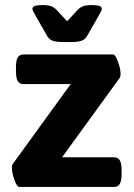

<svg xmlns="http://www.w3.org/2000/svg" viewBox="-20 -738 529 758"><path d="M27 -76Q27 -86 30 -90L259 -406H73Q57 -406 50 -418Q43 -430 43 -456V-473Q43 -499 50 -511Q57 -523 73 -523H427Q435 -523 445.5 -495Q456 -467 456 -446Q456 -436 453 -431L225 -117H430Q446 -117 453 -105Q460 -93 460 -67V-50Q460 -24 453 -12Q446 0 430 0H56Q47 0 37 -27.5Q27 -55 27 -76ZM165 -598 121 -675Q120 -677 114 -687.5Q108 -698 108 -703Q108 -711 117.5 -714.5Q127 -718 149 -718Q173 -718 185.5 -712Q198 -706 209 -693L245 -654L281 -693Q292 -706 304.5 -712Q317 -718 341 -718Q363 -718 372.5 -714.5Q382 -711 382 -703Q382 -698 376 -687.5Q370 -677 369 -675L325 -598Q317 -583 303 -577.5Q289 -572 259 -572H231Q201 -572 187 -577.5Q173 -583 165 -598Z"/></svg>

Font: Asap-Bold
Style: Bold
Weight: 700
Designer: Pablo Cosgaya
Foundry: Omnibus-Type
Version: Version 2.000; ttfautohint (v1.8)